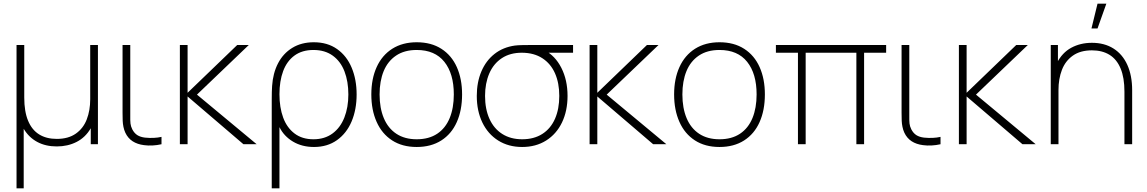

<svg xmlns="http://www.w3.org/2000/svg" viewBox="-20 -785 6242 1045"><path d="M70 -540H112V-254Q112 -178 132.8 -128Q153.5 -78 193 -53.5Q232.5 -29 289 -29Q352 -29 392.8 -57.8Q433.5 -86.5 452.2 -135.2Q471 -184 471 -245V-540H513V0H474V-87Q445 -37 396.8 -12.5Q348.5 12 289 12Q228.5 12 182.8 -12.5Q137 -37 109 -84V240H70Z M662 -63Q655 -78.5 651.8 -94.8Q648.5 -111 647.8 -127.2Q647 -143.5 647 -171Q647 -175 647 -179V-540H689V-179V-158Q688.5 -128.5 690.2 -112.8Q692 -97 700 -81Q711 -60 727.5 -49.5Q744 -39 769 -36Q818.5 -31 859 -40V0Q835 5.5 810.2 6.8Q785.5 8 764 5Q727.5 0.5 701.8 -16.2Q676 -33 662 -63Z M959 -540H1001V-280L1271 -540H1334L1052 -270L1377 0H1305L1001 -260V0H959Z M1461 -317Q1465.5 -386.5 1493.2 -440.2Q1521 -494 1570.8 -524.5Q1620.5 -555 1688 -555Q1762.5 -555 1815 -517.8Q1867.5 -480.5 1894.2 -416.2Q1921 -352 1921 -271Q1921 -189 1893.8 -124.2Q1866.5 -59.5 1814 -22.2Q1761.5 15 1689 15Q1624 15 1574.8 -14.2Q1525.5 -43.5 1501 -93V240H1459V-241Q1459 -266 1459.5 -285Q1460 -304 1461 -317ZM1876 -271Q1876 -341.5 1855 -396.2Q1834 -451 1791.2 -482Q1748.5 -513 1686 -513Q1624.5 -513 1583 -482.8Q1541.5 -452.5 1521.2 -398.2Q1501 -344 1501 -272Q1501 -200 1521.2 -145Q1541.5 -90 1583 -58.5Q1624.5 -27 1686 -27Q1747 -27 1789.8 -58.5Q1832.5 -90 1854.2 -145.2Q1876 -200.5 1876 -271Z M2001 -271Q2001 -356 2030.2 -420.2Q2059.5 -484.5 2115.2 -519.8Q2171 -555 2248 -555Q2327 -555 2382.5 -519.2Q2438 -483.5 2466.5 -419.5Q2495 -355.5 2495 -271Q2495 -185 2466.2 -120.5Q2437.5 -56 2381.8 -20.5Q2326 15 2248 15Q2169.5 15 2114 -21Q2058.5 -57 2029.8 -121.8Q2001 -186.5 2001 -271ZM2450 -271Q2450 -384 2398.5 -448.5Q2347 -513 2248 -513Q2181 -513 2135.8 -482.5Q2090.5 -452 2068.2 -397.8Q2046 -343.5 2046 -271Q2046 -197 2069 -142Q2092 -87 2137.2 -57Q2182.5 -27 2248 -27Q2314.5 -27 2359.8 -57.2Q2405 -87.5 2427.5 -142.5Q2450 -197.5 2450 -271Z M2575 -263Q2575 -337.5 2600 -396.2Q2625 -455 2671.5 -491.5Q2718 -528 2782 -537Q2798 -539 2820.2 -539.5Q2842.5 -540 2862 -540H3099V-498H2921L2943 -512Q3001.5 -482 3035.2 -415.8Q3069 -349.5 3069 -263Q3069 -181.5 3038.8 -118.5Q3008.5 -55.5 2952.5 -20.2Q2896.5 15 2822 15Q2747.5 15 2691.5 -20.2Q2635.5 -55.5 2605.2 -118.5Q2575 -181.5 2575 -263ZM3024 -263Q3024 -333 3000.8 -385.8Q2977.5 -438.5 2932 -468Q2886.5 -497.5 2822 -498Q2757 -498.5 2711.5 -468.5Q2666 -438.5 2643 -385Q2620 -331.5 2620 -263Q2620 -191.5 2644 -138.2Q2668 -85 2713.5 -56Q2759 -27 2822 -27Q2886.5 -27 2932 -56.2Q2977.5 -85.5 3000.8 -138.8Q3024 -192 3024 -263Z M3189 -540H3231V-280L3501 -540H3564L3282 -270L3607 0H3535L3231 -260V0H3189Z M3649 -271Q3649 -356 3678.2 -420.2Q3707.5 -484.5 3763.2 -519.8Q3819 -555 3896 -555Q3975 -555 4030.5 -519.2Q4086 -483.5 4114.5 -419.5Q4143 -355.5 4143 -271Q4143 -185 4114.2 -120.5Q4085.5 -56 4029.8 -20.5Q3974 15 3896 15Q3817.5 15 3762 -21Q3706.5 -57 3677.8 -121.8Q3649 -186.5 3649 -271ZM4098 -271Q4098 -384 4046.5 -448.5Q3995 -513 3896 -513Q3829 -513 3783.8 -482.5Q3738.5 -452 3716.2 -397.8Q3694 -343.5 3694 -271Q3694 -197 3717 -142Q3740 -87 3785.2 -57Q3830.5 -27 3896 -27Q3962.5 -27 4007.8 -57.2Q4053 -87.5 4075.5 -142.5Q4098 -197.5 4098 -271Z M4323 -498H4203V-540H4803V-498H4683V0H4641V-498H4365V0H4323Z M4902 -63Q4895 -78.5 4891.8 -94.8Q4888.5 -111 4887.8 -127.2Q4887 -143.5 4887 -171Q4887 -175 4887 -179V-540H4929V-179V-158Q4928.5 -128.5 4930.2 -112.8Q4932 -97 4940 -81Q4951 -60 4967.5 -49.5Q4984 -39 5009 -36Q5058.5 -31 5099 -40V0Q5075 5.5 5050.2 6.8Q5025.5 8 5004 5Q4967.5 0.5 4941.8 -16.2Q4916 -33 4902 -63Z M5199 -540H5241V-280L5511 -540H5574L5292 -270L5617 0H5545L5241 -260V0H5199Z M6100 -286Q6100 -362 6079.2 -412Q6058.5 -462 6019 -486.5Q5979.5 -511 5923 -511Q5860 -511 5819.2 -482.2Q5778.5 -453.5 5759.8 -404.8Q5741 -356 5741 -295L5702 -294Q5702 -382.5 5731.5 -440.5Q5761 -498.5 5810.8 -525.2Q5860.5 -552 5923 -552Q5991 -552 6040.2 -521Q6089.5 -490 6115.8 -431.8Q6142 -373.5 6142 -294V0H6100ZM5699 -540H5738V-430H5741V0H5699ZM5920.5 -630H5953.5L6001.5 -765H5953.5Z"/></svg>

Font: Tap Sans
Style: Regular
Weight: 400
Designer: Tap Payments
Foundry: Tap Payments
Version: Version 1.001;Glyphs 3.1.2 (3151)